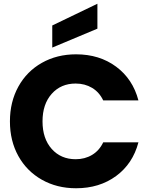

<svg xmlns="http://www.w3.org/2000/svg" viewBox="-20 -1000 802 1025"><path d="M386 -710Q511 -710 600 -644Q689 -578 719 -464H531Q510 -508 471.5 -531Q433 -554 384 -554Q305 -554 256 -499Q207 -444 207 -352Q207 -260 256 -205Q305 -150 384 -150Q433 -150 471.5 -173Q510 -196 531 -240H719Q689 -126 600 -60.5Q511 5 386 5Q284 5 203.5 -40.5Q123 -86 78 -167Q33 -248 33 -352Q33 -456 78 -537.5Q123 -619 203.5 -664.5Q284 -710 386 -710ZM500 -847 259 -746V-864L500 -980Z"/></svg>

Font: IBM-Poppins
Style: Poppins-Bold
Weight: 700
Designer: Mike Abbink, Paul van der Laan, Pieter van Rosmalen, Ben Mitchell, Mark Frömberg
Foundry: Bold Monday
Version: Version 1.1